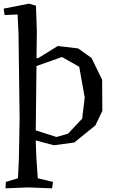

<svg xmlns="http://www.w3.org/2000/svg" viewBox="-32 -772 620 1047"><path d="M169 -602 167 -455H176L283 -521L394 -508L467 -456L525 -337L526 -167L488 -88L373 5L262 20L163 -6L166 84L174 200L257 220L252 255L120 250L-2 255L0 220L66 200L71 95L75 -124L69 -586L64 -693L-7 -690L-12 -725L126 -752L164 -741ZM167 -412 163 -61 276 -25 339 -43 416 -125 430 -240 400 -408 306 -461Z"/></svg>

Font: Alike Angular
Style: Regular
Weight: 400
Version: Version 1.210